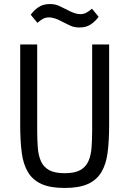

<svg xmlns="http://www.w3.org/2000/svg" viewBox="-20 -918 640 950"><path d="M373 -782Q347 -782 328 -791Q309 -800 293 -808Q269 -821 252.5 -826.5Q236 -832 223 -832Q206 -832 193 -825Q180 -818 165 -805L132 -845Q146 -865 169 -881.5Q192 -898 227 -898Q253 -898 272 -889Q291 -880 307 -872Q331 -859 347.5 -853.5Q364 -848 377 -848Q394 -848 407 -855Q420 -862 435 -875L468 -835Q454 -815 431 -798.5Q408 -782 373 -782ZM164 -698V-279Q164 -228 167 -188Q170 -148 183 -119.5Q196 -91 223.5 -76Q251 -61 300 -61Q349 -61 376.5 -76Q404 -91 417 -119.5Q430 -148 433 -188Q436 -228 436 -279V-698H520V-299Q520 -221 512.5 -163Q505 -105 481.5 -66Q458 -27 414.5 -7.5Q371 12 300 12Q229 12 185.5 -7.5Q142 -27 118.5 -66Q95 -105 87.5 -163Q80 -221 80 -299V-698Z"/></svg>

Font: PlemolJP35 Console
Style: Regular
Weight: 400
Version: v2.0.3; ttfautohint (v1.8.4.7-5d5b-dirty) -l 6 -r 45 -G 200 